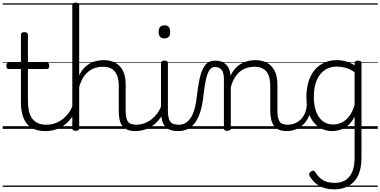

<svg xmlns="http://www.w3.org/2000/svg" viewBox="-20 -973 2873 1450"><path d="M324 17Q273 17 237.5 2Q202 -13 180.5 -41.5Q159 -70 148.5 -110Q138 -150 138 -201V-452H47Q36 -452 32 -458Q28 -464 28 -476Q28 -489 32 -494.5Q36 -500 47 -500H138V-711Q138 -721 144.5 -725.5Q151 -730 164 -730Q177 -730 184 -725.5Q191 -721 191 -711V-500H332Q343 -500 347.5 -494.5Q352 -489 352 -476Q352 -464 347.5 -458Q343 -452 332 -452H191V-213Q191 -175 197 -142Q203 -109 218.5 -84.5Q234 -60 261 -45.5Q288 -31 331 -31Q341 -31 346 -23.5Q351 -16 350.5 -7Q350 2 343.5 9.5Q337 17 324 17ZM0 428H388V438H0ZM0 -20H388V0H0ZM0 -505H388V-500H0ZM0 -948H388V-938H0Z M323 17Q312 17 306.5 9.5Q301 2 301.5 -7Q302 -16 309 -23.5Q316 -31 329 -31Q367 -31 398.5 -43Q430 -55 455 -74.5Q480 -94 498.5 -119.5Q517 -145 527 -172Q531 -182 539.5 -182Q548 -182 554.5 -175.5Q561 -169 558 -159Q547 -125 526.5 -93.5Q506 -62 476.5 -37Q447 -12 408.5 2.5Q370 17 323 17ZM388 428V438ZM388 -20V0ZM388 -505V-500ZM388 -948V-938Z M1002 17Q966 17 941.5 6.5Q917 -4 902.5 -24Q888 -44 882.5 -72.5Q877 -101 877 -137V-326Q877 -393 848.5 -431Q820 -469 756 -469Q728 -469 701.5 -461Q675 -453 651.5 -435.5Q628 -418 609 -388.5Q590 -359 578 -315V-4Q578 6 571.5 10.5Q565 15 551 15Q538 15 532 10.5Q526 6 526 -4V-934Q526 -944 532 -948.5Q538 -953 551 -953Q565 -953 571.5 -948.5Q578 -944 578 -934V-404Q594 -437 615.5 -459.5Q637 -482 661.5 -495Q686 -508 712 -513.5Q738 -519 763 -519Q811 -519 848.5 -500Q886 -481 907.5 -440.5Q929 -400 929 -334V-137Q929 -82 945 -56.5Q961 -31 1008 -31Q1019 -31 1024.5 -23.5Q1030 -16 1029.5 -7Q1029 2 1022 9.5Q1015 17 1002 17ZM388 428H1064V438H388ZM388 -20H1064V0H388ZM388 -505H1064V-500H388ZM388 -948H1064V-938H388Z M999 17Q988 17 982.5 9.5Q977 2 977.5 -7Q978 -16 985 -23.5Q992 -31 1005 -31Q1042 -31 1073 -43Q1104 -55 1128 -75Q1152 -95 1170 -120Q1188 -145 1198 -172Q1202 -183 1211 -182.5Q1220 -182 1226 -174.5Q1232 -167 1229 -157Q1218 -124 1198 -93Q1178 -62 1149.5 -37Q1121 -12 1083 2.5Q1045 17 999 17ZM1064 428V438ZM1064 -20V0ZM1064 -505V-500ZM1064 -948V-938Z M1326 17Q1288 17 1262.5 6.5Q1237 -4 1222.5 -24Q1208 -44 1202 -72.5Q1196 -101 1196 -137V-496Q1196 -506 1202 -510.5Q1208 -515 1221 -515Q1235 -515 1241.5 -510.5Q1248 -506 1248 -496V-137Q1248 -82 1264.5 -56.5Q1281 -31 1332 -31Q1341 -31 1345.5 -23.5Q1350 -16 1349.5 -7Q1349 2 1343.5 9.5Q1338 17 1326 17ZM1222 -683Q1200 -683 1189 -695.5Q1178 -708 1178 -732Q1178 -757 1189 -769.5Q1200 -782 1222 -782Q1243 -782 1254 -769.5Q1265 -757 1265 -732Q1266 -707 1254.5 -695Q1243 -683 1222 -683ZM1064 428H1389V438H1064ZM1064 -20H1389V0H1064ZM1064 -505H1389V-500H1064ZM1064 -948H1389V-938H1064Z M1324 17Q1315 17 1310.5 9.5Q1306 2 1306.5 -7Q1307 -16 1313 -23.5Q1319 -31 1330 -31Q1361 -31 1383.5 -45.5Q1406 -60 1423 -87.5Q1440 -115 1450.5 -155Q1461 -195 1467 -247Q1475 -318 1485.5 -369Q1496 -420 1511.5 -452Q1527 -484 1549.5 -499.5Q1572 -515 1605 -515Q1614 -515 1618.5 -508Q1623 -501 1622.5 -491.5Q1622 -482 1617 -474.5Q1612 -467 1603 -467Q1585 -467 1572 -455.5Q1559 -444 1549 -419Q1539 -394 1531.5 -354Q1524 -314 1517 -257Q1510 -186 1494.5 -134.5Q1479 -83 1455 -49Q1431 -15 1398.5 1Q1366 17 1324 17ZM1389 428H1489V438H1389ZM1389 -20H1489V0H1389ZM1389 -505H1489V-500H1389ZM1389 -948H1489V-938H1389Z M2148 17Q2111 17 2086.5 6.5Q2062 -4 2048 -24Q2034 -44 2027.5 -72.5Q2021 -101 2021 -137V-326Q2021 -371 2009 -403Q1997 -435 1970.5 -452Q1944 -469 1901 -469Q1874 -469 1846.5 -461Q1819 -453 1795.5 -435Q1772 -417 1753.5 -387.5Q1735 -358 1723 -314V-4Q1723 6 1716.5 10.5Q1710 15 1696 15Q1683 15 1677 10.5Q1671 6 1671 -4V-374Q1671 -424 1654 -445.5Q1637 -467 1603 -467Q1592 -467 1586.5 -474.5Q1581 -482 1581.5 -491.5Q1582 -501 1588 -508Q1594 -515 1605 -515Q1633 -515 1653.5 -507Q1674 -499 1688.5 -484.5Q1703 -470 1711 -450Q1719 -430 1721 -405V-401Q1737 -435 1758 -457.5Q1779 -480 1804 -493.5Q1829 -507 1855.5 -513Q1882 -519 1908 -519Q1956 -519 1993.5 -500Q2031 -481 2053 -440.5Q2075 -400 2075 -334V-137Q2075 -82 2090.5 -56.5Q2106 -31 2154 -31Q2163 -31 2168 -23.5Q2173 -16 2172.5 -7Q2172 2 2166 9.5Q2160 17 2148 17ZM1489 428H2210V438H1489ZM1489 -20H2210V0H1489ZM1489 -505H2210V-500H1489ZM1489 -948H2210V-938H1489Z M2145 17Q2134 17 2128.5 9.5Q2123 2 2123.5 -7Q2124 -16 2131 -23.5Q2138 -31 2151 -31Q2184 -31 2210.5 -43Q2237 -55 2256 -76Q2275 -97 2285.5 -125Q2296 -153 2297 -186Q2298 -198 2307 -201.5Q2316 -205 2324.5 -201.5Q2333 -198 2332 -186Q2331 -142 2316.5 -104.5Q2302 -67 2277.5 -40Q2253 -13 2219 2Q2185 17 2145 17ZM2210 428V438ZM2210 -20V0ZM2210 -505V-500ZM2210 -948V-938Z M2504 457Q2435 457 2389.5 429.5Q2344 402 2318 356Q2313 346 2315 338Q2317 330 2329 322Q2341 314 2348.5 316Q2356 318 2361 327Q2386 368 2420 388Q2454 408 2509 408Q2555 408 2588.5 387.5Q2622 367 2640 325Q2658 283 2658 216V-92Q2635 -47 2605.5 -23.5Q2576 0 2545.5 8.5Q2515 17 2488 17Q2433 17 2389 -12Q2345 -41 2319.5 -98Q2294 -155 2294 -238Q2294 -288 2303.5 -331Q2313 -374 2332 -408.5Q2351 -443 2379 -467.5Q2407 -492 2443.5 -505.5Q2480 -519 2524 -519Q2558 -519 2591.5 -509.5Q2625 -500 2658 -480V-496Q2658 -506 2664 -510.5Q2670 -515 2684 -515Q2698 -515 2704 -510.5Q2710 -506 2710 -496V219Q2710 298 2685 351Q2660 404 2614 430.5Q2568 457 2504 457ZM2497 -33Q2529 -33 2559.5 -47Q2590 -61 2615.5 -93Q2641 -125 2658 -181V-428Q2623 -452 2590 -461Q2557 -470 2525 -470Q2493 -470 2466 -460.5Q2439 -451 2417.5 -432Q2396 -413 2381 -385.5Q2366 -358 2358 -322Q2350 -286 2350 -242Q2350 -180 2366.5 -133Q2383 -86 2415.5 -59.5Q2448 -33 2497 -33ZM2210 428H2833V438H2210ZM2210 -20H2833V0H2210ZM2210 -505H2833V-500H2210ZM2210 -948H2833V-938H2210Z"/></svg>

Font: Playwrite US Modern Guides
Style: Regular
Weight: 400
Designer: Veronika Burian, José Scaglione
Foundry: TypeTogether
Version: Version 1.003